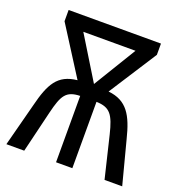

<svg xmlns="http://www.w3.org/2000/svg" viewBox="-129 -822 868 930"><g transform="rotate(20 304.5 -357.0)"><path d="M543 -714H67V-656L224 -409C124 -399 93 -338 64 -222L6 0H98L150 -216C173 -310 190 -340 262 -342V0H346V-342C417 -340 437 -310 460 -216L512 0H603L545 -222C517 -335 482 -399 384 -409L543 -656ZM439 -639 305 -419 170 -639Z"/></g></svg>

Font: Noto Sans Condensed
Style: Regular
Weight: 400
Width: 3
Designer: Monotype Design Team
Foundry: Monotype Imaging Inc.
Version: Version 2.013